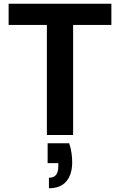

<svg xmlns="http://www.w3.org/2000/svg" viewBox="-20 -720 640 1024"><path d="M230 0V-587H26V-700H574V-587H370V0ZM241 284V228Q267 228 279 212.5Q291 197 291 165V150H234V44H349Q358 71 361.5 97Q365 123 365 146Q365 210 334 247Q303 284 241 284Z"/></svg>

Font: DM Sans 18pt ExtraBold
Style: Regular
Weight: 800
Designer: Colophon Foundry, Jonny Pinhorn
Foundry: Colophon Foundry
Version: Version 4.004;gftools[0.9.30]